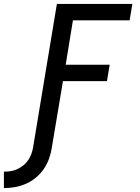

<svg xmlns="http://www.w3.org/2000/svg" viewBox="-97 -755 717 982"><path d="M-77 207V123Q-60 123 -43 120.5Q-26 118 -9.5 110.5Q7 103 21.5 91.5Q36 80 46.5 65Q57 50 63 33.5Q69 17 72 0L194 -735H580L566 -651H276L239 -424H464L450 -340H225L168 0Q164 28 154 56Q144 84 127 109Q110 134 86.5 153.5Q63 173 35.5 185Q8 197 -20.5 202Q-49 207 -77 207Z"/></svg>

Font: Iosevka Curly MdExObl
Style: Regular
Weight: 500
Width: 7
Italic angle: -9°
Monospace: yes
Designer: Belleve Invis
Foundry: Belleve Invis
Version: Version 11.1.0; ttfautohint (v1.8.3)